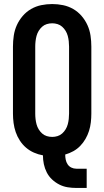

<svg xmlns="http://www.w3.org/2000/svg" viewBox="-20 -763 515 948"><path d="M357 165Q335 165 313.5 161.5Q292 158 272.5 148Q253 138 237 123Q221 108 211 88.5Q201 69 196.5 47.5Q192 26 192 4Q169 0 147.5 -9.5Q126 -19 108.5 -34Q91 -49 78 -69Q65 -89 57.5 -111Q50 -133 47 -156Q44 -179 44 -202V-533Q44 -560 48 -587Q52 -614 63 -638.5Q74 -663 92 -684Q110 -705 133.5 -718.5Q157 -732 183.5 -737.5Q210 -743 238 -743Q265 -743 291.5 -737.5Q318 -732 341.5 -718.5Q365 -705 383 -684Q401 -663 412 -638.5Q423 -614 427 -587Q431 -560 431 -533V-202Q431 -181 428.5 -159Q426 -137 419.5 -116.5Q413 -96 402 -77Q391 -58 376 -42.5Q361 -27 342 -16.5Q323 -6 302 0Q302 13 304.5 25.5Q307 38 314 48.5Q321 59 332.5 64.5Q344 70 357 70H408V165ZM238 -87Q251 -87 264 -91Q277 -95 287 -104Q297 -113 304 -124.5Q311 -136 314.5 -149Q318 -162 319.5 -175.5Q321 -189 321 -202V-533Q321 -546 319.5 -559.5Q318 -573 314.5 -586Q311 -599 304 -610.5Q297 -622 287 -631Q277 -640 264 -644Q251 -648 238 -648Q224 -648 211 -644Q198 -640 188 -631Q178 -622 171 -610.5Q164 -599 160.5 -586Q157 -573 155.5 -559.5Q154 -546 154 -533V-202Q154 -189 155.5 -175.5Q157 -162 160.5 -149Q164 -136 171 -124.5Q178 -113 188 -104Q198 -95 211 -91Q224 -87 238 -87Z"/></svg>

Font: Iosevka QP
Style: Bold
Weight: 700
Designer: Belleve Invis
Foundry: Belleve Invis
Version: Version 20.0.0; ttfautohint (v1.8.4)